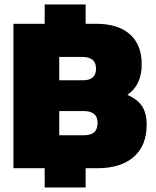

<svg xmlns="http://www.w3.org/2000/svg" viewBox="-20 -750 694 856"><path d="M179.2 85.9V0H40V-644H179.2V-730H361.8V-644H408.2Q506.3 -644 559.1 -597.2Q611.8 -550.3 611.8 -463.9Q611.8 -370.6 547.9 -327.1Q590.8 -308.6 612.3 -278.1Q633.8 -247.6 633.8 -192.9Q633.8 -101.1 576.2 -50.5Q518.6 0 414.1 0H361.8V85.9ZM244.1 -392.1H350.1Q408.2 -392.1 408.2 -443.8Q408.2 -496.1 347.2 -496.1H244.1ZM244.1 -147H354Q385.3 -147 400.1 -160.6Q415 -174.3 415 -203.1Q415 -254.9 352.1 -254.9H244.1Z"/></svg>

Font: Kanit ExtraBold
Style: Regular
Weight: 800
Designer: Katatrad Team
Foundry: CadsonDemak
Version: Version 1.000;PS 001.000;hotconv 1.0.88;makeotf.lib2.5.64775